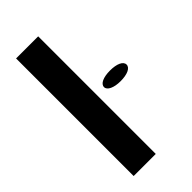

<svg xmlns="http://www.w3.org/2000/svg" viewBox="-236 -808 866 866"><g transform="rotate(-45 197.5 -375.0)"><path d="M62 0H203V-750H62ZM251 -378C251 -358 281 -344 323 -344C366 -344 395 -357 395 -378C395 -399 366 -412 323 -412C280 -412 251 -399 251 -378Z"/></g></svg>

Font: Aerodynamic
Style: Regular
Weight: 500
Designer: Google
Version: Version 2.000980; 2014